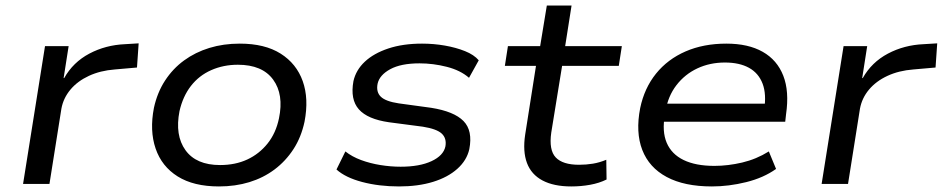

<svg xmlns="http://www.w3.org/2000/svg" viewBox="-20 -662 3393 691"><path d="M63 0 142 -496H227L209 -381H211Q243 -438 301.5 -469Q360 -500 430 -503L479 -506L473 -419L393 -412Q341 -408 300 -389Q259 -370 233.5 -339.5Q208 -309 201 -271L158 0Z M768 9Q677 9 619.5 -27Q562 -63 540 -127.5Q518 -192 534 -274Q546 -329 574 -372Q602 -415 642.5 -444.5Q683 -474 733.5 -489.5Q784 -505 843 -505Q933 -505 990 -469Q1047 -433 1069.5 -370Q1092 -307 1076 -224Q1064 -168 1036 -125Q1008 -82 968 -52Q928 -22 877.5 -6.5Q827 9 768 9ZM772 -68Q827 -68 870 -88Q913 -108 943 -145.5Q973 -183 984 -236Q1002 -322 963 -375.5Q924 -429 836 -429Q784 -429 740 -409.5Q696 -390 667 -352.5Q638 -315 626 -262Q609 -175 647.5 -121.5Q686 -68 772 -68Z M1416 9Q1344 9 1283.5 -7Q1223 -23 1191 -52L1223 -117Q1247 -98 1279.5 -86Q1312 -74 1349 -68Q1386 -62 1422 -62Q1490 -62 1533 -82Q1576 -102 1583 -135Q1588 -164 1570 -181Q1552 -198 1502 -206L1380 -222Q1303 -233 1271.5 -268.5Q1240 -304 1252 -370Q1261 -410 1293 -440Q1325 -470 1377.5 -487.5Q1430 -505 1499 -505Q1541 -505 1581 -498Q1621 -491 1653.5 -478Q1686 -465 1703 -445L1668 -382Q1637 -409 1588 -421.5Q1539 -434 1490 -434Q1423 -434 1384.5 -413Q1346 -392 1339 -361Q1333 -331 1350.5 -314Q1368 -297 1415 -290L1532 -274Q1614 -261 1648 -226.5Q1682 -192 1669 -125Q1660 -85 1626 -54.5Q1592 -24 1538.5 -7.5Q1485 9 1416 9Z M2036 9Q1973 9 1932.5 -12.5Q1892 -34 1876.5 -75.5Q1861 -117 1870 -177L1909 -425H1797L1808 -496H1924L1948 -642H2037L2014 -496H2218L2207 -425H2003L1964 -185Q1955 -122 1980 -95.5Q2005 -69 2064 -69Q2090 -69 2114 -73Q2138 -77 2162 -87L2163 -16Q2137 -3 2104 3Q2071 9 2036 9Z M2542 9Q2443 9 2379.5 -25Q2316 -59 2291.5 -122.5Q2267 -186 2284 -273Q2299 -345 2341 -397Q2383 -449 2447.5 -477Q2512 -505 2594 -505Q2673 -505 2725 -475.5Q2777 -446 2799 -389.5Q2821 -333 2809 -251L2806 -224H2347L2357 -289H2756L2730 -266Q2739 -323 2724.5 -361Q2710 -399 2675.5 -418Q2641 -437 2589 -437Q2535 -437 2490 -416Q2445 -395 2414.5 -355.5Q2384 -316 2375 -261L2373 -249Q2362 -189 2379.5 -148Q2397 -107 2440.5 -86Q2484 -65 2551 -65Q2600 -65 2651 -77Q2702 -89 2747 -117L2773 -54Q2728 -22 2665.5 -6.5Q2603 9 2542 9Z M2937 0 3016 -496H3101L3083 -381H3085Q3117 -438 3175.5 -469Q3234 -500 3304 -503L3353 -506L3347 -419L3267 -412Q3215 -408 3174 -389Q3133 -370 3107.5 -339.5Q3082 -309 3075 -271L3032 0Z"/></svg>

Font: Nunito Sans 7pt SemiExpanded
Style: Italic
Weight: 400
Width: 6
Italic angle: -9°
Designer: Vernon Adams
Foundry: Vernon Adams
Version: Version 3.101;gftools[0.9.27]